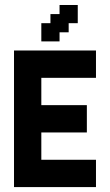

<svg xmlns="http://www.w3.org/2000/svg" viewBox="-20 -761 447 781"><path d="M296.3 -740.7V-666.7H259.3V-629.6H222.2V-592.6H148.1V-666.7H185.2V-703.7H222.2V-740.7ZM148.1 -111.1H370.4V0H37V-555.6H370.4V-444.4H148.1V-333.3H333.3V-222.2H148.1Z"/></svg>

Font: Jersey 15
Style: Regular
Weight: 400
Designer: Sarah Cadigan-Fried
Version: Version 1.001; ttfautohint (v1.8.4.7-5d5b)